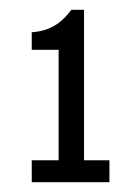

<svg xmlns="http://www.w3.org/2000/svg" viewBox="-20 -813 270 393"><path d="M45 -440V-485H100V-711H45V-747Q61 -748 75.5 -753Q90 -758 102.5 -768Q115 -778 126 -793H152V-485H204V-440Z"/></svg>

Font: Archivo ExtraCondensed
Style: Regular
Weight: 400
Width: 2
Designer: Hector Gatti
Foundry: Omnibus-Type
Version: Version 2.001